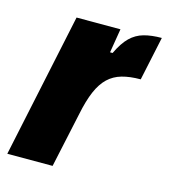

<svg xmlns="http://www.w3.org/2000/svg" viewBox="-90 -586 576 655"><g transform="rotate(15 198.5 -259.0)"><path d="M-5 0 103 -510H258L244 -425H253Q271 -463 291.5 -483Q312 -503 339 -510.5Q366 -518 402 -518L369 -363Q331 -363 303 -355Q275 -347 255 -328Q235 -309 221 -276.5Q207 -244 197 -195L155 0Z"/></g></svg>

Font: Saira SemiCondensed ExtraBold
Style: Italic
Weight: 800
Width: 4
Italic angle: -12°
Designer: Hector Gatti with collaboration of the Omnibus-Type team
Foundry: Omnibus-Type
Version: Version 1.101